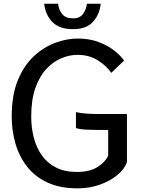

<svg xmlns="http://www.w3.org/2000/svg" viewBox="-20 -990 772 1024"><path d="M393.5 14.5Q300 14.5 233.2 -16.5Q166.5 -47.5 124.5 -101.2Q82.5 -155 62.5 -224Q42.5 -293 42.5 -368.5Q42.5 -483.5 75.5 -563Q108.5 -642.5 161.8 -691.2Q215 -740 276.2 -762.2Q337.5 -784.5 393.5 -784.5Q458 -784.5 507.8 -765.2Q557.5 -746 591.2 -718.8Q625 -691.5 642 -667L573.5 -601.5Q548.5 -638.5 502 -668Q455.5 -697.5 393.5 -697.5Q351.5 -697.5 308 -679.8Q264.5 -662 228 -623.2Q191.5 -584.5 169 -521.8Q146.5 -459 146.5 -368.5Q146.5 -310 160 -256.8Q173.5 -203.5 202.5 -162.2Q231.5 -121 277.8 -97Q324 -73 389 -73Q459 -73 500.2 -99.2Q541.5 -125.5 557 -160V-297H499Q468.5 -297 438.2 -298.5Q408 -300 385 -307V-392Q411 -386 442.8 -384Q474.5 -382 503 -382H657V-125.5Q645 -89.5 607 -57.5Q569 -25.5 513.5 -5.5Q458 14.5 393.5 14.5ZM370 -834.5Q296 -834.5 259 -873Q222 -911.5 215.5 -970H290Q293 -937.5 311.8 -914.8Q330.5 -892 370 -892Q405 -892 422.2 -915Q439.5 -938 443.5 -970H517Q512 -914.5 476.8 -874.5Q441.5 -834.5 370 -834.5Z"/></svg>

Font: Junction Medium
Style: Regular
Weight: 500
Designer: Caroline Hadilaksono
Foundry: Caroline Hadilaksono, Tyler Finck, The League of Moveable Type
Version: Version 2.000; ttfautohint (v1.8.3)